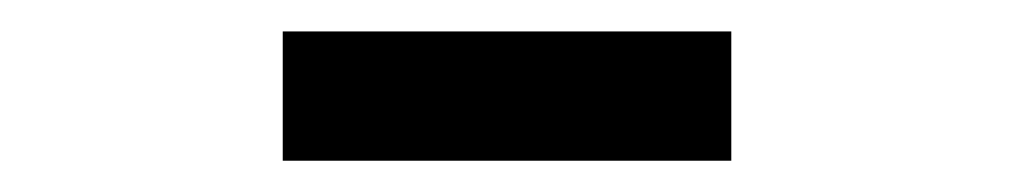

<svg xmlns="http://www.w3.org/2000/svg" viewBox="-20 -790 655 124"><path d="M452.3 -769.7V-686.2H162.6V-769.7Z"/></svg>

Font: Fira Code Fixed Medium
Style: Regular
Weight: 500
Monospace: yes
Designer: Carrois Corporate, Edenspiekermann AG, Nikita Prokopov
Foundry: Carrois Corporate, Edenspiekermann AG, Nikita Prokopov
Version: Version 5.002